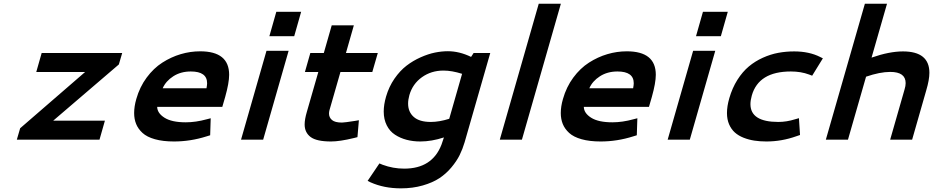

<svg xmlns="http://www.w3.org/2000/svg" viewBox="-20 -758 5064 1042"><path d="M206.1 -470.2H643.1L625 -408.2L268.6 -103H549.3L520 0H71.3L89.4 -62L441.9 -367.2H176.8Z M1066.4 -479.5Q1223.6 -479.5 1223.6 -352.1Q1223.6 -308.6 1202.1 -231.9L1186.5 -178.2H833Q833.5 -144 872.8 -119.1Q912.1 -94.2 988.3 -94.2Q1042.5 -94.2 1102.5 -110.8L1123.5 -116.2L1120.6 -23.9L1101.6 -18.1Q1014.2 9.8 924.3 9.8Q864.3 9.8 820.8 -2.4Q777.3 -14.6 753.4 -36.6Q729.5 -58.6 718.8 -85.2Q708 -111.8 708 -144.5Q708 -180.2 719.7 -220.7Q738.3 -286.1 775.9 -336.9Q813.5 -387.7 861.1 -418.2Q908.7 -448.7 960.7 -464.1Q1012.7 -479.5 1066.4 -479.5ZM1015.6 -370.1Q960.9 -370.1 920.4 -344Q879.9 -317.9 862.8 -278.8H1100.6Q1104 -296.9 1104 -306.2Q1104 -370.1 1015.6 -370.1Z M1479.5 -693.8H1614.3L1576.7 -561.5H1441.9ZM1426.3 -482.4H1546.4L1408.2 0H1288.1Z M1900.4 -8.8Q1824.2 9.8 1776.9 9.8Q1697.8 9.8 1665.5 -14.6Q1633.3 -39.1 1633.3 -82.5Q1633.3 -109.9 1645 -149.9L1707.5 -367.2H1634.8L1664.1 -470.2H1737.3L1780.3 -620.6H1900.4L1857.4 -470.2H2030.3L2000.5 -367.2H1827.6L1768.1 -160.2Q1765.6 -150.4 1765.6 -141.6Q1765.6 -120.6 1781.7 -106.7Q1797.9 -92.8 1835.9 -92.8Q1848.6 -92.8 1908.2 -102.1L1927.7 -105.5L1919.9 -13.7Z M2410.6 -480Q2473.1 -480 2536.6 -449.2L2550.3 -470.2H2640.6L2501.5 14.2Q2490.7 50.8 2474.6 83.5Q2458.5 116.2 2429.9 150.4Q2401.4 184.6 2365 208.7Q2328.6 232.9 2274.4 248.5Q2220.2 264.2 2155.8 264.2Q2064 264.2 1990.7 231.4L1975.1 223.6L2039.1 128.9L2056.6 136.2Q2113.3 157.2 2173.8 157.2Q2325.7 157.2 2376 26.9Q2377.9 22.5 2389.2 -12.2Q2322.3 9.8 2261.2 9.8Q2221.2 9.8 2186.8 0.7Q2152.3 -8.3 2123.8 -26.9Q2095.2 -45.4 2078.9 -77.9Q2062.5 -110.4 2062.5 -152.8Q2062.5 -189.9 2075.2 -233.9Q2090.8 -287.6 2120.8 -331.1Q2150.9 -374.5 2186.3 -401.6Q2221.7 -428.7 2262.9 -447Q2304.2 -465.3 2340.6 -472.7Q2377 -480 2410.6 -480ZM2386.7 -375Q2320.3 -375 2269.8 -338.9Q2219.2 -302.7 2201.7 -241.7Q2194.8 -216.8 2194.8 -195.8Q2194.8 -150.4 2225.6 -123.3Q2256.3 -96.2 2317.9 -96.2Q2363.8 -96.2 2418 -113.3L2487.8 -357.4Q2432.1 -375 2386.7 -375Z M2903.8 -737.8H3023.9L2812.5 0H2692.4Z M3381.8 -479.5Q3539.1 -479.5 3539.1 -352.1Q3539.1 -308.6 3517.6 -231.9L3502 -178.2H3148.4Q3148.9 -144 3188.2 -119.1Q3227.5 -94.2 3303.7 -94.2Q3357.9 -94.2 3418 -110.8L3439 -116.2L3436 -23.9L3417 -18.1Q3329.6 9.8 3239.7 9.8Q3179.7 9.8 3136.2 -2.4Q3092.8 -14.6 3068.8 -36.6Q3044.9 -58.6 3034.2 -85.2Q3023.4 -111.8 3023.4 -144.5Q3023.4 -180.2 3035.2 -220.7Q3053.7 -286.1 3091.3 -336.9Q3128.9 -387.7 3176.5 -418.2Q3224.1 -448.7 3276.1 -464.1Q3328.1 -479.5 3381.8 -479.5ZM3331.1 -370.1Q3276.4 -370.1 3235.8 -344Q3195.3 -317.9 3178.2 -278.8H3416Q3419.4 -296.9 3419.4 -306.2Q3419.4 -370.1 3331.1 -370.1Z M3794.9 -693.8H3929.7L3892.1 -561.5H3757.3ZM3741.7 -482.4H3861.8L3723.6 0H3603.5Z M3938 -225.1Q3954.1 -280.8 3981.9 -324.7Q4009.8 -368.7 4043.9 -397.2Q4078.1 -425.8 4119.9 -444.6Q4161.6 -463.4 4203.4 -471.2Q4245.1 -479 4290 -479Q4371.6 -479 4431.2 -448.7L4445.8 -441.4L4387.7 -347.2L4371.1 -353.5Q4327.1 -370.1 4272 -370.1Q4097.2 -370.1 4060.1 -239.7Q4052.7 -213.4 4052.7 -192.9Q4052.7 -96.2 4204.1 -96.2Q4249 -96.2 4295.4 -110.8L4315.9 -116.7L4321.8 -25.4L4301.8 -18.6Q4222.2 9.8 4139.2 9.8Q4104 9.8 4073.7 5.1Q4043.5 0.5 4015.6 -10.5Q3987.8 -21.5 3968.3 -38.8Q3948.7 -56.2 3937 -83Q3925.3 -109.9 3925.3 -144.5Q3925.3 -181.2 3938 -225.1Z M4811.5 -367.7Q4755.4 -367.7 4680.2 -341.8L4582 0H4461.9L4673.8 -737.8H4793.9L4710 -445.3Q4806.2 -479 4880.4 -479Q5023.9 -479 5023.9 -362.8Q5023.9 -325.2 5006.8 -267.6L4930.2 0H4811L4889.2 -272.9Q4895 -291.5 4895 -307.1Q4895 -367.7 4811.5 -367.7Z"/></svg>

Font: Cantarell
Style: Bold Italic
Weight: 700
Italic angle: -16°
Designer: Dave Crossland
Version: Version 1.004